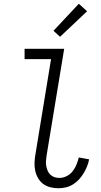

<svg xmlns="http://www.w3.org/2000/svg" viewBox="-20 -995 540 1023"><path d="M291 8Q269 8 247.5 2.5Q226 -3 209.5 -15.5Q193 -28 182.5 -46.5Q172 -65 167.5 -86Q163 -107 164 -129.5Q165 -152 169 -174L252 -680H111V-735H322L228 -165Q226 -151 225 -137Q224 -123 226.5 -110Q229 -97 234 -85Q239 -73 248.5 -64Q258 -55 270.5 -51Q283 -47 297 -47Q316 -47 335 -56.5Q354 -66 367 -82.5Q380 -99 387.5 -118Q395 -137 400 -156L455 -146Q451 -126 443.5 -107.5Q436 -89 425 -71Q414 -53 400 -38Q386 -23 368 -12Q350 -1 330 3.5Q310 8 291 8ZM300 -799 265 -831 400 -975 444 -935Z"/></svg>

Font: Iosevka Term Curly Light
Style: Italic
Weight: 300
Italic angle: -9°
Designer: Belleve Invis
Foundry: Belleve Invis
Version: Version 32.3.0